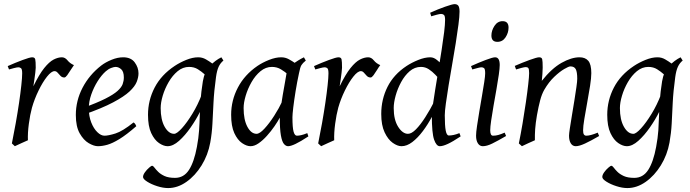

<svg xmlns="http://www.w3.org/2000/svg" viewBox="-20 -703 3402 947"><path d="M344.7 -381.8Q337.4 -372.1 328.6 -357.7Q319.8 -343.3 311.5 -332Q303.2 -320.8 297.4 -320.8Q286.1 -320.8 278.6 -328.6Q271 -336.4 264.4 -344.2Q257.8 -352.1 249 -352.1Q233.4 -352.1 211.9 -325Q190.4 -297.9 170.2 -256.3Q149.9 -214.8 137.7 -171.9Q128.4 -138.2 122.3 -92.5Q116.2 -46.9 117.7 -11.2Q106.9 -6.3 85.4 3.2Q64 12.7 53.2 18.1L38.6 4.4Q48.3 -43.5 57.6 -95.5Q66.9 -147.5 74 -195.8Q81.1 -244.1 85.2 -282.5Q89.4 -320.8 89.4 -341.3Q89.4 -361.8 83.7 -366.5Q78.1 -371.1 70.8 -371.1Q64 -371.1 47.9 -366.9Q31.7 -362.8 24.4 -360.4L18.1 -377Q56.2 -394 91.8 -407.2Q127.4 -420.4 138.7 -420.4Q151.4 -420.4 153.8 -410.4Q156.2 -400.4 156.2 -368.7Q156.2 -362.3 154.1 -344.7Q151.9 -327.1 149.2 -307.9Q146.5 -288.6 144.5 -277.3Q173.3 -336.4 198 -367.2Q222.7 -397.9 244.4 -409.2Q266.1 -420.4 285.2 -420.4Q300.8 -420.4 313 -405.3Q325.2 -390.1 344.7 -381.8Z M663.1 -341.3Q663.1 -321.8 654.3 -299.3Q645.5 -276.9 618.7 -251.7Q591.8 -226.6 537.8 -198Q483.9 -169.4 393.6 -137.7L390.1 -170.9Q459 -195.8 499.5 -216.3Q540 -236.8 559.6 -254.4Q579.1 -272 585 -288.1Q590.8 -304.2 590.8 -320.8Q590.8 -349.6 577.9 -361.3Q564.9 -373 549.8 -373Q542.5 -373 528.6 -367.9Q514.6 -362.8 501.5 -351.1Q480.5 -332.5 461.4 -302.2Q442.4 -272 430.2 -237.1Q418 -202.1 418 -168.9Q418 -129.9 429.9 -99.4Q441.9 -68.8 460 -51.3Q478 -33.7 495.1 -33.7Q514.6 -33.7 549.6 -44.7Q584.5 -55.7 638.7 -99.1Q644 -96.2 647.7 -90.1Q651.4 -84 652.3 -80.6Q603.5 -38.1 569.1 -17.1Q534.7 3.9 509.5 11Q484.4 18.1 462.9 18.1Q443.4 18.1 417.7 3.2Q392.1 -11.7 373 -45.4Q354 -79.1 354 -135.7Q354 -206.5 387.2 -270.3Q420.4 -334 479.5 -379.9Q500.5 -396 530.3 -408.2Q560.1 -420.4 587.4 -420.4Q626 -420.4 644.5 -395.3Q663.1 -370.1 663.1 -341.3Z M1051.8 -377.9Q1039.1 -369.1 1032.5 -356.9Q1025.9 -344.7 1021.5 -335.2Q1017.1 -325.7 1009.3 -325.7Q1001 -325.7 987.8 -337.6Q974.6 -349.6 956.1 -361.3Q937.5 -373 912.6 -373Q881.8 -373 856.2 -351.8Q830.6 -330.6 811.8 -298.1Q793 -265.6 782.7 -231.2Q772.5 -196.8 772.5 -169.9Q772.5 -112.3 792.2 -77.6Q812 -43 838.9 -43Q852.1 -43 877 -70.3Q901.9 -97.7 929 -142.1Q956.1 -186.5 975.1 -236.8L966.3 -151.4Q947.8 -113.8 920.4 -74.5Q893.1 -35.2 863.3 -8.5Q833.5 18.1 806.6 18.1Q787.1 18.1 764.4 2.7Q741.7 -12.7 725.8 -46.6Q710 -80.6 710 -136.7Q710 -208 742.7 -271Q775.4 -334 841.8 -377.9Q866.7 -394.5 898.4 -407.5Q930.2 -420.4 957.5 -420.4Q978 -420.4 995.4 -410.4Q1012.7 -400.4 1026.9 -389.9Q1041 -379.4 1051.8 -377.9ZM1082 -404.3Q1066.9 -392.1 1058.3 -373.5Q1049.8 -355 1045.4 -322.8Q1035.6 -252 1033 -196.3Q1030.3 -140.6 1027.8 -93.5Q1025.4 -46.4 1017.1 0Q1005.9 61.5 974.4 112.5Q942.9 163.6 899.4 194.1Q856 224.6 809.1 224.6Q784.2 224.6 755.4 215.3Q726.6 206.1 706.1 193.1Q685.5 180.2 685.5 169.9Q685.5 159.7 694.8 146.7Q704.1 133.8 715.1 124.3Q726.1 114.7 730 114.7Q735.4 114.7 741.9 123.8Q748.5 132.8 760.3 144.5Q772 156.2 791.7 165.3Q811.5 174.3 843.3 174.3Q886.7 174.3 912.1 135Q937.5 95.7 951.2 21.5Q959.5 -22.9 961.9 -59.6Q964.4 -96.2 965.3 -131.8Q966.3 -167.5 969.2 -208.3Q972.2 -249 980.5 -301.8Q988.3 -349.6 1015.1 -377.7Q1042 -405.8 1071.8 -420.4Z M1501 -30.3Q1462.4 -4.9 1438.2 6.6Q1414.1 18.1 1400.9 18.1Q1390.1 18.1 1380.6 7.1Q1371.1 -3.9 1365.5 -34.9Q1359.9 -65.9 1359.9 -126Q1359.9 -139.2 1364.3 -169.4Q1368.7 -199.7 1374.8 -235.6Q1380.9 -271.5 1386.5 -302Q1392.1 -332.5 1394 -345.7Q1398.4 -366.2 1423.8 -386Q1449.2 -405.8 1479 -420.4L1488.3 -404.3Q1473.1 -392.1 1466.8 -381.8Q1460.4 -371.6 1454.6 -341.3Q1445.3 -298.3 1438 -253.4Q1430.7 -208.5 1426.5 -173.3Q1422.4 -138.2 1422.4 -125Q1422.4 -73.7 1428 -53.7Q1433.6 -33.7 1444.3 -33.7Q1453.1 -33.7 1465.6 -36.4Q1478 -39.1 1495.6 -46.4ZM1460.9 -379.9Q1448.2 -371.1 1442.9 -357.9Q1437.5 -344.7 1433.8 -334.2Q1430.2 -323.7 1422.4 -323.7Q1414.6 -323.7 1400.1 -336.2Q1385.7 -348.6 1366 -360.8Q1346.2 -373 1321.3 -373Q1290.5 -373 1264.9 -351.8Q1239.3 -330.6 1220.7 -298.1Q1202.1 -265.6 1191.9 -231.2Q1181.6 -196.8 1181.6 -169.9Q1181.6 -112.3 1200.2 -77.6Q1218.8 -43 1245.6 -43Q1260.7 -43 1284.4 -68.6Q1308.1 -94.2 1332.3 -131.8Q1356.4 -169.4 1373 -205.1L1361.3 -125Q1350.6 -104.5 1333.7 -80.1Q1316.9 -55.7 1296.6 -33.2Q1276.4 -10.7 1255.6 3.7Q1234.9 18.1 1215.8 18.1Q1196.3 18.1 1173.8 2.7Q1151.4 -12.7 1135.7 -46.6Q1120.1 -80.6 1120.1 -136.7Q1120.1 -208 1153.3 -271.2Q1186.5 -334.5 1250 -377.9Q1274.4 -394.5 1306.9 -407.5Q1339.4 -420.4 1366.7 -420.4Q1387.2 -420.4 1404.5 -410.9Q1421.9 -401.4 1436 -391.4Q1450.2 -381.3 1460.9 -379.9Z M1855.5 -381.8Q1848.1 -372.1 1839.4 -357.7Q1830.6 -343.3 1822.3 -332Q1814 -320.8 1808.1 -320.8Q1796.9 -320.8 1789.3 -328.6Q1781.7 -336.4 1775.1 -344.2Q1768.6 -352.1 1759.8 -352.1Q1744.1 -352.1 1722.7 -325Q1701.2 -297.9 1680.9 -256.3Q1660.6 -214.8 1648.4 -171.9Q1639.2 -138.2 1633.1 -92.5Q1627 -46.9 1628.4 -11.2Q1617.7 -6.3 1596.2 3.2Q1574.7 12.7 1564 18.1L1549.3 4.4Q1559.1 -43.5 1568.4 -95.5Q1577.6 -147.5 1584.7 -195.8Q1591.8 -244.1 1595.9 -282.5Q1600.1 -320.8 1600.1 -341.3Q1600.1 -361.8 1594.5 -366.5Q1588.9 -371.1 1581.5 -371.1Q1574.7 -371.1 1558.6 -366.9Q1542.5 -362.8 1535.2 -360.4L1528.8 -377Q1566.9 -394 1602.5 -407.2Q1638.2 -420.4 1649.4 -420.4Q1662.1 -420.4 1664.6 -410.4Q1667 -400.4 1667 -368.7Q1667 -362.3 1664.8 -344.7Q1662.6 -327.1 1659.9 -307.9Q1657.2 -288.6 1655.3 -277.3Q1684.1 -336.4 1708.7 -367.2Q1733.4 -397.9 1755.1 -409.2Q1776.9 -420.4 1795.9 -420.4Q1811.5 -420.4 1823.7 -405.3Q1835.9 -390.1 1855.5 -381.8Z M2252 -30.3Q2213.9 -4.9 2189.2 6.6Q2164.6 18.1 2149.4 18.1Q2132.3 18.1 2121.1 -14.2Q2109.9 -46.4 2109.9 -134.3Q2109.9 -147.9 2114.5 -181.9Q2119.1 -215.8 2126.7 -261.7Q2134.3 -307.6 2142.6 -358.4Q2150.9 -409.2 2158.4 -457.8Q2166 -506.3 2170.7 -544.9Q2175.3 -583.5 2175.3 -604.5Q2175.3 -625 2169.4 -629.6Q2163.6 -634.3 2155.3 -634.3Q2149.4 -634.3 2134.3 -630.4Q2119.1 -626.5 2106.9 -622.6L2101.6 -640.1Q2139.2 -657.2 2175.3 -669.9Q2211.4 -682.6 2222.2 -682.6Q2234.9 -682.6 2240.7 -674.6Q2246.6 -666.5 2246.6 -645.5Q2246.6 -622.6 2241.2 -581.5Q2235.8 -540.5 2227.8 -489.7Q2219.7 -439 2210.2 -385.3Q2200.7 -331.5 2192.6 -281.7Q2184.6 -231.9 2179.2 -193.1Q2173.8 -154.3 2173.8 -134.3Q2173.8 -82.5 2178.5 -58.6Q2183.1 -34.7 2193.8 -34.7Q2205.1 -34.7 2217.5 -37.4Q2230 -40 2246.1 -46.4ZM2201.7 -364.3 2171.4 -295.9Q2163.1 -295.9 2152.1 -307.6Q2141.1 -319.3 2127 -334.5Q2112.8 -349.6 2095.2 -361.3Q2077.6 -373 2056.2 -373Q2025.4 -373 2000.7 -351.8Q1976.1 -330.6 1958.5 -298.1Q1940.9 -265.6 1931.4 -231.2Q1921.9 -196.8 1921.9 -169.9Q1921.9 -112.3 1943.8 -77.6Q1965.8 -43 1992.2 -43Q2009.8 -43 2031.7 -65.2Q2053.7 -87.4 2077.6 -124.8Q2101.6 -162.1 2124.5 -207.5L2110.8 -127.9Q2090.8 -89.8 2065.7 -56.4Q2040.5 -22.9 2013.7 -2.4Q1986.8 18.1 1960.4 18.1Q1940.4 18.1 1917 1.5Q1893.6 -15.1 1877 -50.3Q1860.4 -85.4 1860.4 -141.1Q1860.4 -212.4 1891.1 -274.2Q1921.9 -335.9 1985.8 -377.9Q2010.3 -394 2042.7 -407.2Q2075.2 -420.4 2102.5 -420.4Q2119.6 -420.4 2136 -406.5Q2152.3 -392.6 2168.5 -378.4Q2184.6 -364.3 2201.7 -364.3Z M2488.3 -566.9Q2488.3 -541.5 2473.6 -519Q2459 -496.6 2433.1 -496.6Q2403.8 -496.6 2403.8 -527.8Q2403.8 -552.2 2418.9 -575.4Q2434.1 -598.6 2459 -598.6Q2488.3 -598.6 2488.3 -566.9ZM2476.1 -32.2Q2434.1 -7.8 2407.7 5.1Q2381.3 18.1 2361.3 18.1Q2346.2 18.1 2337.2 4.2Q2328.1 -9.8 2328.1 -33.7Q2328.1 -49.8 2332.8 -81.5Q2337.4 -113.3 2344 -152.3Q2350.6 -191.4 2357.2 -229.7Q2363.8 -268.1 2368.4 -298.1Q2373 -328.1 2373 -341.3Q2373 -361.8 2367.9 -366.5Q2362.8 -371.1 2354.5 -371.1Q2349.6 -371.1 2338.9 -368.4Q2328.1 -365.7 2318.8 -363Q2309.6 -360.4 2309.6 -360.4L2303.2 -377Q2340.8 -394 2375.5 -407.2Q2410.2 -420.4 2421.9 -420.4Q2444.8 -420.4 2444.8 -382.3Q2444.8 -366.7 2440.2 -334.2Q2435.5 -301.8 2428.5 -261.7Q2421.4 -221.7 2414.3 -181.4Q2407.2 -141.1 2402.6 -108.6Q2397.9 -76.2 2397.9 -60.5Q2397.9 -33.7 2411.6 -33.7Q2425.3 -33.7 2438.2 -37.4Q2451.2 -41 2469.2 -48.8Z M2935.1 -32.2Q2894 -8.3 2865.5 4.9Q2836.9 18.1 2819.8 18.1Q2804.2 18.1 2795.4 4.2Q2786.6 -9.8 2786.6 -33.7Q2786.6 -43.5 2790.8 -70.8Q2794.9 -98.1 2801 -134.5Q2807.1 -170.9 2813 -207.5Q2818.8 -244.1 2823 -273.2Q2827.1 -302.2 2827.1 -314.5Q2827.1 -348.1 2819.8 -361.8Q2812.5 -375.5 2793 -375.5Q2785.2 -375.5 2762.9 -362.5Q2740.7 -349.6 2713.9 -324.2Q2687 -298.8 2664.6 -260.3Q2652.3 -238.8 2644.3 -208.5Q2636.2 -178.2 2628.4 -134.8Q2621.6 -94.7 2619.6 -66.2Q2617.7 -37.6 2618.2 -11.2Q2606.4 -6.3 2585.9 3.2Q2565.4 12.7 2554.2 18.1L2539.1 4.4Q2548.3 -40.5 2557.4 -93.8Q2566.4 -147 2573.7 -197.8Q2581.1 -248.5 2585.4 -287.4Q2589.8 -326.2 2589.8 -342.3Q2589.8 -362.8 2585.7 -367.4Q2581.5 -372.1 2573.2 -372.1Q2566.9 -372.1 2550.5 -367.7Q2534.2 -363.3 2525.4 -360.4L2519 -377.9Q2557.1 -394.5 2592.8 -407.5Q2628.4 -420.4 2639.2 -420.4Q2651.9 -420.4 2654.3 -410.9Q2656.7 -401.4 2656.7 -369.6Q2656.7 -360.4 2655.3 -337.9Q2653.8 -315.4 2652.3 -304.2Q2701.2 -365.7 2749.8 -393.1Q2798.3 -420.4 2838.4 -420.4Q2866.7 -420.4 2881.6 -403.1Q2896.5 -385.7 2896.5 -342.3Q2896.5 -318.8 2890.4 -279.5Q2884.3 -240.2 2876.2 -196.8Q2868.2 -153.3 2862.1 -116.2Q2856 -79.1 2856 -60.5Q2856 -45.4 2860.1 -39.6Q2864.3 -33.7 2872.1 -33.7Q2891.6 -33.7 2928.2 -48.8Z M3316.9 -377.9Q3304.2 -369.1 3297.6 -356.9Q3291 -344.7 3286.6 -335.2Q3282.2 -325.7 3274.4 -325.7Q3266.1 -325.7 3252.9 -337.6Q3239.7 -349.6 3221.2 -361.3Q3202.6 -373 3177.7 -373Q3147 -373 3121.3 -351.8Q3095.7 -330.6 3076.9 -298.1Q3058.1 -265.6 3047.9 -231.2Q3037.6 -196.8 3037.6 -169.9Q3037.6 -112.3 3057.4 -77.6Q3077.1 -43 3104 -43Q3117.2 -43 3142.1 -70.3Q3167 -97.7 3194.1 -142.1Q3221.2 -186.5 3240.2 -236.8L3231.4 -151.4Q3212.9 -113.8 3185.5 -74.5Q3158.2 -35.2 3128.4 -8.5Q3098.6 18.1 3071.8 18.1Q3052.2 18.1 3029.5 2.7Q3006.8 -12.7 2991 -46.6Q2975.1 -80.6 2975.1 -136.7Q2975.1 -208 3007.8 -271Q3040.5 -334 3106.9 -377.9Q3131.8 -394.5 3163.6 -407.5Q3195.3 -420.4 3222.7 -420.4Q3243.2 -420.4 3260.5 -410.4Q3277.8 -400.4 3292 -389.9Q3306.2 -379.4 3316.9 -377.9ZM3347.2 -404.3Q3332 -392.1 3323.5 -373.5Q3314.9 -355 3310.5 -322.8Q3300.8 -252 3298.1 -196.3Q3295.4 -140.6 3293 -93.5Q3290.5 -46.4 3282.2 0Q3271 61.5 3239.5 112.5Q3208 163.6 3164.6 194.1Q3121.1 224.6 3074.2 224.6Q3049.3 224.6 3020.5 215.3Q2991.7 206.1 2971.2 193.1Q2950.7 180.2 2950.7 169.9Q2950.7 159.7 2960 146.7Q2969.2 133.8 2980.2 124.3Q2991.2 114.7 2995.1 114.7Q3000.5 114.7 3007.1 123.8Q3013.7 132.8 3025.4 144.5Q3037.1 156.2 3056.9 165.3Q3076.7 174.3 3108.4 174.3Q3151.9 174.3 3177.2 135Q3202.6 95.7 3216.3 21.5Q3224.6 -22.9 3227.1 -59.6Q3229.5 -96.2 3230.5 -131.8Q3231.4 -167.5 3234.4 -208.3Q3237.3 -249 3245.6 -301.8Q3253.4 -349.6 3280.3 -377.7Q3307.1 -405.8 3336.9 -420.4Z"/></svg>

Font: Dai Banna SIL Light
Style: Italic
Weight: 300
Italic angle: -11°
Designer: Victor Gaultney
Foundry: SIL International
Version: Version 4.000